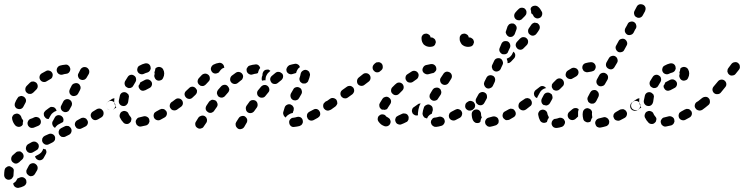

<svg xmlns="http://www.w3.org/2000/svg" viewBox="-66 -586 3588 926"><path d="M18 275Q22 274 28 271Q36 267 45 269Q54 272 59 280Q61 284 61 288Q62 293 61 297Q59 301 57 305Q54 308 50 311Q36 318 23 320Q14 321 6 315Q-1 309 -2 300Q-2 300 -2 299Q-2 298 -2 298Q3 295 8 291Q14 284 18 275Q18 275 18 275ZM-7 222Q-12 220 -16 217Q-16 217 -17 217Q-17 216 -17 216Q-22 215 -26 216Q-31 217 -34 220Q-38 222 -41 226Q-43 230 -44 234Q-46 246 -46 258Q-46 267 -40 274Q-33 281 -24 281Q-20 281 -15 279Q-11 278 -8 274Q-5 271 -3 267Q-1 263 -1 259Q-1 250 0 243Q1 237 0 231Q-2 226 -7 222ZM64 230 73 213Q78 204 87 202Q96 199 104 204Q112 209 115 218Q117 227 113 235L103 252Q101 256 97 259Q94 262 89 263Q85 264 81 264Q77 263 73 261Q71 259 68 256Q66 255 65 254Q61 248 61 242Q60 236 64 230ZM42 152Q39 149 35 146Q32 144 27 144Q23 144 18 145Q14 146 11 149Q2 157 -6 164Q-12 171 -12 180Q-12 190 -5 196Q-2 199 2 201Q6 203 11 203Q15 203 19 201Q23 199 27 196Q32 190 40 184Q47 178 48 168Q48 159 42 152ZM142 133Q139 142 133 149Q127 155 120 159Q111 164 103 168Q104 173 107 177Q110 182 115 184Q123 189 132 186Q141 183 145 175L155 157Q158 152 158 146Q157 139 154 134Q149 134 144 132Q143 131 142 131Q142 132 142 133ZM120 126Q122 122 121 117Q121 113 119 109Q114 101 106 98Q97 95 88 99Q79 104 70 109Q62 114 60 123Q57 132 62 140Q66 148 75 151Q84 153 92 149Q100 144 109 139Q113 137 116 134Q119 130 120 126ZM199 89Q200 84 200 80Q200 75 198 71Q194 63 185 60Q177 57 168 61L150 69Q146 71 143 74Q140 78 138 82Q137 86 137 91Q137 95 139 99Q143 107 152 111Q161 114 169 110L187 101Q191 99 194 96Q197 93 199 89ZM277 34Q275 30 272 27Q269 24 265 22Q260 21 256 21Q251 21 247 23L229 32Q225 34 222 37Q219 41 218 45Q216 49 217 54Q217 58 219 62Q221 66 224 69Q227 72 231 74Q236 75 240 75Q245 75 249 73L267 64Q275 60 278 51Q281 42 277 34ZM355 -6Q353 -10 350 -13Q346 -16 342 -17Q338 -19 333 -18Q329 -18 325 -16L307 -6Q299 -2 296 7Q293 16 298 24Q300 28 303 31Q307 34 311 35Q315 36 320 36Q324 35 328 33L346 24Q354 20 357 11Q360 2 355 -6ZM129 -9Q127 -13 124 -16Q121 -19 117 -20Q112 -22 108 -22Q104 -22 99 -20Q90 -15 82 -13Q73 -10 69 -1Q65 7 68 16Q69 20 72 23Q75 27 79 29Q83 31 88 31Q92 31 96 30Q107 26 118 21Q127 17 130 9Q133 0 129 -9ZM188 -1 189 -2 198 -19Q202 -27 211 -30Q220 -32 228 -28Q232 -26 235 -22Q238 -19 239 -15Q241 -10 240 -6Q240 -1 238 2L237 3L220 12Q212 15 206 22Q202 26 200 30Q199 30 199 30Q198 30 198 30Q190 25 187 16Q184 7 188 -1ZM8 19Q-3 7 -7 -10Q-8 -15 -8 -19Q-7 -23 -5 -27Q-2 -31 1 -34Q5 -36 9 -37Q18 -40 26 -35Q34 -30 37 -21Q38 -15 41 -12Q43 -10 44 -8Q45 -6 46 -3Q45 1 44 6Q44 10 44 13Q44 15 42 17Q41 18 40 20Q33 26 24 26Q14 25 8 19ZM431 -51Q428 -55 425 -58Q421 -61 417 -62Q412 -63 408 -62Q403 -61 400 -59L382 -48Q375 -44 372 -35Q370 -26 375 -18Q377 -14 381 -11Q385 -8 389 -7Q393 -6 398 -7Q402 -8 406 -10L423 -20Q431 -25 433 -34Q435 -43 431 -51ZM205 -51Q206 -51 207 -52Q206 -55 205 -57Q204 -60 202 -62Q199 -66 195 -68Q191 -70 187 -70Q182 -71 178 -70Q174 -68 170 -65Q162 -59 154 -53Q151 -50 148 -46Q146 -43 145 -38Q145 -34 146 -29Q147 -25 150 -22Q153 -17 158 -14Q163 -12 169 -12V-13L178 -29Q182 -37 189 -42Q196 -48 205 -51ZM239 -48Q243 -46 247 -45Q252 -45 256 -46Q260 -48 264 -50Q267 -53 269 -57L279 -75Q281 -79 281 -83Q282 -88 280 -92Q279 -96 276 -100Q273 -103 270 -105Q261 -110 252 -107Q243 -104 239 -96L230 -78Q225 -70 228 -61Q231 -52 239 -48ZM490 -73Q491 -77 490 -82Q489 -86 486 -90Q481 -98 472 -99Q463 -101 455 -95Q451 -93 449 -89Q446 -85 446 -81Q445 -76 446 -72Q447 -68 449 -64Q455 -56 464 -55Q473 -53 481 -58V-59Q485 -61 487 -65Q489 -69 490 -73ZM6 -74Q7 -70 10 -67Q13 -63 17 -62Q26 -58 35 -61Q43 -64 47 -72Q51 -81 56 -89Q61 -97 59 -106Q56 -115 48 -120Q44 -122 40 -123Q36 -124 31 -122Q27 -121 23 -119Q20 -116 18 -112Q11 -102 7 -91Q5 -87 5 -83Q4 -78 6 -74ZM269 -139Q270 -134 273 -131Q276 -127 280 -125Q288 -121 297 -124Q306 -126 311 -135L320 -152Q322 -156 323 -161Q323 -165 322 -169Q320 -174 318 -177Q315 -181 311 -183Q303 -187 294 -184Q285 -182 280 -174L271 -156Q269 -152 268 -147Q268 -143 269 -139ZM63 -139Q66 -136 70 -134Q75 -133 79 -133Q84 -133 88 -135Q92 -137 95 -140Q102 -147 109 -154Q116 -161 116 -170Q116 -179 110 -186Q107 -189 102 -191Q98 -193 94 -193Q89 -193 85 -192Q81 -190 78 -187Q70 -179 62 -171Q56 -164 56 -155Q56 -145 63 -139ZM128 -201Q133 -193 142 -191Q152 -189 159 -194Q168 -199 176 -204Q185 -208 187 -217Q190 -226 186 -234Q181 -243 172 -245Q163 -248 155 -243Q145 -238 135 -232Q127 -227 125 -218Q123 -209 128 -201ZM311 -216Q312 -212 315 -208Q317 -205 321 -203Q325 -201 330 -200Q334 -200 338 -201Q343 -202 346 -205Q350 -208 352 -212L362 -229Q366 -237 364 -246Q361 -255 353 -260Q345 -264 336 -262Q327 -259 322 -251L313 -233Q310 -229 310 -225Q309 -221 311 -216ZM208 -243Q210 -234 218 -229Q226 -224 235 -226Q244 -229 253 -230Q263 -231 268 -238Q274 -246 273 -255Q272 -259 270 -263Q268 -267 264 -270Q261 -273 257 -274Q252 -275 248 -274Q236 -273 225 -270Q216 -268 211 -260Q206 -252 208 -243Z M652 8Q654 4 655 0Q655 -4 654 -9Q652 -18 644 -22Q636 -27 627 -25Q617 -22 607 -20Q598 -19 593 -11Q587 -4 589 5Q590 10 592 14Q594 17 598 20Q602 23 606 24Q610 25 615 24Q626 22 638 19Q643 18 646 15Q650 12 652 8ZM530 6Q519 -5 512 -20Q509 -29 513 -37Q516 -46 525 -49Q533 -53 542 -49Q551 -46 554 -37Q557 -30 561 -26Q564 -23 566 -19Q568 -15 568 -11Q567 -9 567 -8Q566 -5 566 -2Q565 0 564 2Q563 4 561 5Q555 12 546 12Q536 12 530 6ZM736 -50Q734 -53 730 -56Q727 -59 723 -60Q718 -61 714 -61Q709 -60 705 -58Q696 -53 687 -48Q683 -46 680 -43Q677 -40 676 -35Q674 -31 675 -27Q675 -22 677 -18Q681 -10 690 -7Q699 -4 707 -8Q717 -13 727 -19Q735 -23 738 -32Q741 -41 736 -50ZM795 -90Q793 -94 789 -96Q785 -98 781 -99Q776 -100 772 -99Q768 -98 764 -95L762 -94Q755 -89 753 -80Q751 -70 757 -63Q759 -59 763 -57Q767 -54 771 -54Q776 -53 780 -54Q784 -55 788 -57L790 -59Q798 -64 799 -73Q801 -82 795 -90ZM449 -64Q447 -68 446 -72Q445 -77 446 -81Q447 -86 449 -89Q452 -93 455 -96L473 -108Q476 -110 479 -111Q483 -112 486 -112Q485 -108 485 -104Q484 -95 486 -87Q488 -78 493 -70Q494 -69 495 -68L481 -58Q473 -53 464 -55Q455 -57 449 -64ZM526 -75Q535 -73 543 -79Q550 -85 552 -94Q553 -104 555 -114Q556 -118 556 -122Q555 -127 553 -131Q550 -134 546 -137Q543 -140 538 -141Q529 -143 521 -138Q514 -133 512 -124Q509 -112 507 -100Q506 -91 511 -84Q517 -76 526 -75ZM615 -191 634 -201Q643 -205 652 -202Q660 -199 665 -191Q669 -182 666 -174Q663 -165 654 -161L635 -151Q626 -147 618 -149Q609 -152 605 -161Q603 -163 603 -166Q602 -169 602 -172Q604 -175 606 -178Q609 -183 611 -189Q612 -189 613 -190Q614 -190 615 -191ZM536 -177Q537 -173 540 -169Q543 -166 547 -164Q551 -162 555 -161Q560 -161 564 -162Q568 -164 572 -166Q575 -169 577 -173Q582 -182 587 -190Q592 -198 590 -207Q589 -216 581 -221Q573 -227 564 -225Q555 -223 550 -215Q543 -205 537 -194Q535 -190 535 -186Q534 -181 536 -177ZM708 -262Q699 -265 691 -261Q689 -260 687 -259Q685 -257 683 -255Q683 -254 683 -253Q682 -245 679 -238Q679 -236 679 -234Q680 -233 680 -231Q680 -230 680 -229Q676 -220 680 -212Q683 -203 691 -199Q695 -197 700 -197Q704 -197 709 -199Q713 -200 716 -203Q719 -206 721 -211Q726 -220 726 -232Q726 -242 721 -251Q717 -259 708 -262ZM598 -240Q602 -232 611 -229Q620 -226 628 -230Q636 -234 644 -236Q648 -237 652 -240Q656 -243 658 -247Q660 -251 661 -255Q661 -259 660 -264Q658 -273 650 -278Q642 -282 633 -280Q620 -277 608 -270Q599 -266 597 -257Q594 -248 598 -240Z M1126 -10Q1125 -14 1122 -18Q1120 -21 1116 -24Q1108 -29 1099 -26Q1090 -24 1085 -16L1073 3Q1071 7 1070 11Q1070 16 1071 20Q1072 24 1075 28Q1077 31 1081 34Q1089 39 1098 36Q1107 34 1112 26L1123 7Q1126 3 1126 -1Q1127 -5 1126 -10ZM932 -11Q931 -15 929 -19Q926 -23 923 -25Q915 -30 906 -28Q897 -26 891 -19Q884 -7 880 -1Q874 7 876 16Q877 25 885 30Q889 33 893 34Q898 35 902 34Q906 33 910 31Q914 29 916 25Q921 18 929 6Q932 2 932 -2Q933 -6 932 -11ZM1392 11Q1394 7 1395 3Q1395 -2 1394 -6Q1392 -15 1384 -20Q1376 -24 1367 -22Q1357 -19 1348 -18Q1344 -18 1340 -16Q1336 -13 1333 -10Q1330 -6 1329 -2Q1328 2 1329 7Q1330 16 1337 22Q1344 28 1354 26Q1366 25 1378 22Q1383 20 1386 18Q1390 15 1392 11ZM1478 -32Q1479 -36 1478 -41Q1478 -45 1475 -49Q1471 -57 1462 -60Q1453 -62 1445 -57Q1435 -52 1426 -47Q1422 -45 1419 -41Q1416 -38 1415 -34Q1414 -29 1414 -25Q1415 -20 1417 -16Q1421 -8 1430 -5Q1439 -3 1447 -7Q1457 -12 1467 -18Q1471 -21 1474 -24Q1477 -28 1478 -32ZM1300 -45Q1303 -56 1307 -68Q1310 -77 1319 -81Q1327 -85 1336 -82Q1340 -80 1344 -77Q1347 -74 1349 -70Q1351 -66 1351 -62Q1351 -57 1350 -53Q1347 -47 1346 -41Q1346 -41 1345 -41Q1337 -40 1329 -35Q1321 -31 1315 -24Q1314 -22 1312 -19Q1309 -21 1307 -23Q1305 -25 1303 -28Q1301 -32 1300 -36Q1299 -40 1300 -45ZM1167 -100Q1164 -102 1159 -103Q1155 -104 1150 -103Q1146 -103 1142 -100Q1138 -98 1136 -94Q1129 -85 1123 -76Q1118 -68 1120 -59Q1121 -50 1129 -44Q1137 -39 1146 -41Q1155 -43 1160 -50Q1167 -60 1173 -68Q1178 -76 1176 -85Q1175 -94 1167 -100ZM974 -101Q970 -103 966 -104Q961 -105 957 -105Q953 -104 949 -101Q945 -99 942 -95Q936 -87 930 -77Q925 -69 926 -60Q928 -51 936 -46Q939 -43 944 -42Q948 -41 953 -42Q957 -43 961 -46Q965 -48 967 -52Q973 -61 979 -69Q985 -77 983 -86Q981 -95 974 -101ZM1536 -90Q1530 -97 1521 -99Q1512 -101 1504 -96L1502 -94Q1498 -91 1496 -88Q1493 -84 1493 -80Q1492 -75 1493 -71Q1494 -66 1496 -63Q1499 -59 1502 -57Q1506 -54 1511 -53Q1515 -52 1519 -53Q1524 -54 1527 -57L1530 -58Q1537 -64 1539 -73Q1541 -82 1536 -90ZM812 -102Q806 -110 797 -111Q788 -113 780 -107Q772 -101 764 -95Q760 -93 758 -89Q756 -85 755 -81Q754 -77 755 -72Q756 -68 759 -64Q764 -56 773 -55Q782 -53 790 -59Q799 -65 807 -71Q814 -76 816 -85Q817 -95 812 -102ZM1347 -104Q1351 -102 1355 -102Q1360 -101 1364 -103Q1368 -104 1372 -107Q1375 -110 1377 -114Q1382 -122 1388 -133Q1392 -141 1389 -150Q1387 -159 1379 -163Q1370 -168 1361 -165Q1352 -163 1348 -154Q1342 -144 1337 -135Q1333 -126 1336 -117Q1339 -108 1347 -104ZM884 -144Q885 -149 883 -153Q881 -157 878 -160Q872 -167 863 -168Q853 -168 847 -162Q839 -155 832 -148Q825 -142 824 -133Q824 -124 830 -117Q836 -110 845 -109Q855 -108 862 -115Q869 -121 877 -129Q880 -132 882 -136Q884 -140 884 -144ZM1225 -171Q1222 -174 1218 -175Q1214 -177 1209 -176Q1205 -176 1201 -174Q1197 -172 1194 -169Q1186 -160 1179 -151Q1173 -144 1174 -135Q1175 -125 1182 -120Q1189 -114 1198 -115Q1208 -115 1214 -123Q1221 -131 1227 -139Q1234 -146 1233 -155Q1232 -165 1225 -171ZM1040 -156Q1039 -160 1037 -164Q1035 -168 1032 -171Q1025 -178 1016 -177Q1006 -176 1000 -169Q993 -161 985 -152Q983 -149 981 -144Q980 -140 980 -136Q981 -131 983 -127Q985 -123 988 -120Q992 -118 996 -116Q1000 -115 1005 -115Q1009 -116 1013 -118Q1017 -120 1020 -124Q1027 -132 1034 -140Q1037 -143 1038 -147Q1040 -151 1040 -156ZM939 -225Q932 -231 923 -231Q913 -230 907 -224L893 -209Q887 -202 887 -192Q888 -183 895 -177Q898 -174 902 -172Q906 -171 911 -171Q915 -171 919 -173Q923 -175 926 -178L940 -193Q947 -200 946 -209Q946 -219 939 -225ZM1299 -214Q1300 -218 1299 -223Q1298 -227 1295 -231Q1292 -234 1288 -236Q1284 -239 1280 -239Q1276 -240 1271 -239Q1267 -238 1263 -235Q1254 -228 1245 -220Q1238 -214 1237 -205Q1237 -196 1243 -188Q1249 -181 1258 -181Q1267 -180 1274 -186Q1282 -193 1290 -199Q1294 -202 1296 -206Q1299 -210 1299 -214ZM1106 -213Q1107 -218 1106 -222Q1105 -226 1102 -230Q1097 -237 1087 -239Q1078 -240 1071 -235Q1061 -228 1052 -221Q1045 -215 1044 -205Q1043 -196 1049 -189Q1055 -182 1064 -181Q1074 -180 1081 -186Q1089 -193 1097 -199Q1101 -201 1103 -205Q1105 -209 1106 -213ZM1380 -196Q1381 -192 1385 -189Q1388 -186 1392 -184Q1396 -183 1400 -183Q1405 -183 1409 -184Q1413 -186 1416 -189Q1420 -192 1421 -197Q1427 -211 1429 -223Q1430 -228 1428 -232Q1427 -236 1425 -240Q1422 -243 1418 -246Q1414 -248 1410 -249Q1401 -250 1393 -244Q1386 -239 1384 -230Q1383 -223 1380 -214Q1378 -210 1378 -205Q1378 -201 1380 -196ZM1196 -206Q1196 -210 1197 -215Q1199 -219 1200 -223Q1200 -224 1200 -225Q1200 -225 1200 -225Q1200 -226 1200 -226Q1200 -235 1206 -243Q1212 -250 1221 -250Q1225 -251 1230 -250Q1234 -248 1237 -245Q1238 -245 1238 -245Q1238 -244 1238 -244Q1234 -241 1230 -237Q1224 -232 1220 -224Q1215 -216 1215 -207Q1214 -203 1215 -199Q1211 -199 1208 -199Q1203 -198 1198 -197Q1196 -201 1196 -206ZM1189 -258Q1187 -266 1180 -272Q1172 -277 1164 -275Q1151 -274 1139 -270Q1135 -269 1131 -266Q1128 -263 1126 -259Q1123 -255 1123 -251Q1123 -246 1124 -242Q1127 -233 1135 -229Q1143 -224 1152 -227Q1161 -230 1170 -231Q1172 -231 1174 -232Q1176 -233 1178 -234Q1179 -237 1180 -241Q1182 -250 1188 -257Q1189 -257 1189 -258ZM1316 -243Q1315 -248 1315 -252Q1316 -256 1318 -260Q1320 -264 1323 -267Q1326 -270 1330 -272Q1343 -276 1355 -278Q1363 -280 1371 -275Q1378 -271 1380 -263Q1380 -263 1380 -262Q1372 -257 1368 -249Q1364 -242 1362 -234Q1354 -232 1345 -229Q1336 -226 1328 -230Q1319 -234 1316 -243ZM954 -243Q949 -252 952 -260Q955 -269 963 -274Q976 -281 991 -283Q1000 -284 1007 -278Q1014 -272 1015 -263Q1016 -262 1016 -261Q1016 -260 1016 -260Q1010 -258 1005 -255Q998 -249 993 -242Q991 -239 990 -237Q987 -236 984 -234Q976 -230 967 -232Q958 -235 954 -243Z M1561 -87Q1561 -91 1560 -96Q1559 -100 1557 -104Q1554 -108 1550 -110Q1547 -112 1542 -113Q1538 -114 1533 -113Q1529 -112 1525 -109L1504 -94Q1500 -91 1498 -88Q1496 -84 1495 -79Q1494 -75 1495 -71Q1496 -66 1499 -63Q1501 -59 1505 -57Q1509 -54 1513 -53Q1518 -53 1522 -54Q1526 -55 1530 -57L1551 -72Q1555 -75 1557 -79Q1560 -83 1561 -87ZM1638 -163Q1635 -166 1631 -169Q1627 -171 1623 -172Q1618 -172 1614 -171Q1610 -170 1606 -167L1585 -152Q1577 -146 1576 -137Q1575 -128 1580 -121Q1583 -117 1587 -115Q1590 -112 1595 -112Q1599 -111 1604 -112Q1608 -113 1612 -116L1633 -131Q1640 -137 1642 -146Q1643 -155 1638 -163ZM1716 -225Q1710 -232 1701 -233Q1691 -234 1684 -228Q1675 -220 1664 -212Q1657 -206 1656 -197Q1655 -187 1660 -180Q1666 -173 1675 -172Q1685 -171 1692 -177Q1703 -185 1713 -193Q1720 -199 1721 -208Q1722 -218 1716 -225ZM1774 -280Q1771 -283 1766 -285Q1762 -287 1758 -286Q1753 -286 1749 -285Q1745 -283 1742 -280Q1740 -278 1738 -276Q1731 -269 1731 -260Q1731 -250 1738 -244Q1744 -237 1753 -237Q1763 -237 1769 -244Q1772 -246 1774 -248Q1781 -255 1780 -264Q1780 -274 1774 -280Z M2076 10Q2078 7 2079 2Q2080 -2 2078 -7Q2076 -16 2068 -20Q2060 -25 2051 -23Q2041 -20 2033 -19Q2028 -19 2024 -17Q2020 -15 2018 -11Q2015 -8 2013 -4Q2012 1 2012 5Q2013 10 2015 14Q2017 17 2020 20Q2024 23 2028 25Q2032 26 2037 26Q2049 25 2062 21Q2067 20 2070 17Q2074 14 2076 10ZM1804 22Q1813 18 1816 10Q1818 6 1818 1Q1818 -3 1816 -7Q1815 -12 1811 -15Q1808 -18 1804 -20Q1799 -22 1796 -25Q1791 -33 1782 -34Q1772 -36 1765 -30Q1757 -25 1756 -16Q1754 -7 1760 1Q1765 8 1772 14Q1779 19 1787 22Q1795 25 1804 22ZM1904 -9Q1905 -14 1905 -18Q1905 -23 1903 -27Q1901 -31 1898 -34Q1894 -37 1890 -38Q1886 -39 1881 -39Q1877 -39 1873 -37Q1863 -32 1854 -28Q1850 -26 1846 -23Q1843 -20 1842 -16Q1840 -12 1840 -7Q1840 -3 1842 1Q1843 5 1847 9Q1850 12 1854 13Q1858 15 1863 15Q1867 15 1871 13Q1882 9 1893 3Q1897 2 1900 -2Q1902 -5 1904 -9ZM2160 -49Q2158 -53 2155 -55Q2151 -58 2147 -59Q2142 -61 2138 -60Q2134 -59 2130 -57Q2120 -52 2111 -47Q2107 -45 2104 -42Q2101 -38 2100 -34Q2098 -30 2099 -25Q2099 -21 2101 -17Q2105 -9 2114 -6Q2123 -3 2131 -7Q2141 -12 2152 -18Q2160 -23 2162 -32Q2165 -41 2160 -49ZM1977 -24Q1974 -27 1973 -32Q1971 -36 1972 -40Q1973 -52 1978 -66Q1980 -75 1989 -79Q1997 -84 2006 -81Q2010 -79 2013 -77Q2017 -74 2019 -70Q2021 -66 2021 -61Q2022 -57 2021 -53Q2018 -45 2017 -38Q2016 -38 2015 -37Q2006 -33 2000 -26Q1996 -21 1994 -15Q1993 -15 1993 -15Q1992 -15 1992 -15Q1987 -16 1983 -18Q1979 -20 1977 -24ZM1955 -86Q1951 -85 1948 -82Q1939 -76 1931 -70Q1927 -68 1924 -64Q1922 -60 1921 -56Q1920 -51 1921 -47Q1922 -43 1924 -39Q1929 -33 1936 -30Q1943 -28 1950 -30Q1949 -36 1950 -43Q1951 -57 1956 -73Q1958 -80 1963 -87Q1959 -87 1955 -86ZM2221 -90Q2219 -94 2215 -96Q2211 -98 2207 -99Q2202 -100 2198 -99Q2194 -98 2190 -95L2187 -93Q2179 -88 2178 -79Q2176 -69 2181 -62Q2184 -58 2188 -56Q2191 -53 2196 -53Q2200 -52 2205 -53Q2209 -54 2213 -56L2216 -59Q2224 -64 2225 -73Q2227 -82 2221 -90ZM1764 -72Q1763 -76 1763 -81Q1764 -85 1766 -89Q1772 -99 1779 -110Q1782 -113 1785 -116Q1789 -118 1794 -119Q1798 -120 1802 -119Q1807 -118 1810 -115Q1818 -110 1820 -100Q1821 -91 1816 -84Q1810 -75 1805 -67Q1803 -62 1799 -59Q1794 -57 1789 -56Q1787 -56 1785 -57Q1781 -57 1777 -57Q1776 -57 1776 -58Q1775 -58 1774 -58Q1771 -60 1768 -64Q1765 -67 1764 -72ZM2006 -126Q2005 -121 2006 -117Q2007 -113 2010 -109Q2013 -105 2017 -103Q2025 -98 2034 -101Q2043 -103 2047 -111Q2050 -115 2051 -117Q2053 -120 2059 -129Q2061 -132 2062 -137Q2063 -141 2062 -145Q2061 -150 2059 -154Q2056 -157 2053 -160Q2045 -165 2036 -163Q2027 -162 2021 -154Q2015 -144 2013 -141Q2011 -138 2009 -134Q2006 -130 2006 -126ZM1820 -149Q1820 -140 1827 -134Q1834 -127 1843 -127Q1852 -127 1859 -134Q1865 -140 1872 -147L1874 -149Q1881 -156 1881 -165Q1881 -174 1875 -181Q1868 -188 1859 -188Q1849 -188 1843 -181L1840 -179Q1833 -172 1826 -165Q1820 -159 1820 -149ZM2062 -214 2060 -211Q2055 -204 2057 -195Q2059 -185 2067 -180Q2075 -175 2084 -177Q2093 -179 2098 -187L2100 -190Q2107 -201 2110 -206Q2115 -214 2113 -223Q2111 -232 2103 -237Q2099 -239 2095 -240Q2090 -241 2086 -240Q2082 -239 2078 -236Q2074 -233 2072 -229Q2069 -225 2062 -214ZM1894 -197Q1899 -189 1908 -188Q1917 -186 1925 -191Q1934 -197 1942 -203Q1950 -208 1952 -217Q1955 -226 1950 -234Q1945 -242 1936 -244Q1927 -246 1919 -241Q1909 -235 1899 -228Q1891 -223 1890 -214Q1888 -205 1894 -197ZM1972 -244Q1975 -235 1983 -231Q1991 -226 2000 -228Q2010 -231 2019 -233Q2024 -233 2028 -236Q2031 -238 2034 -242Q2037 -245 2038 -249Q2039 -254 2038 -258Q2037 -267 2029 -273Q2022 -278 2012 -277Q2000 -275 1988 -272Q1979 -269 1975 -261Q1970 -253 1972 -244Z M2023 -403Q2027 -401 2030 -398Q2033 -395 2034 -391Q2036 -386 2036 -382Q2035 -377 2033 -373Q2032 -369 2028 -366Q2025 -363 2021 -362Q2014 -360 2007 -360Q1999 -360 1991 -363Q1984 -366 1978 -371Q1973 -377 1970 -384Q1967 -392 1967 -400Q1967 -402 1967 -403Q1967 -408 1969 -412Q1971 -416 1974 -419Q1978 -421 1982 -423Q1986 -424 1991 -424Q1998 -423 2004 -418Q2010 -413 2011 -405Q2014 -406 2017 -405Q2020 -405 2023 -403ZM2207 -403Q2211 -401 2214 -398Q2217 -395 2218 -391Q2220 -386 2220 -382Q2219 -377 2217 -373Q2216 -369 2212 -366Q2209 -363 2205 -362Q2198 -360 2191 -360Q2183 -360 2175 -363Q2168 -366 2162 -371Q2157 -377 2154 -384Q2150 -392 2151 -400Q2151 -402 2151 -403Q2151 -408 2153 -412Q2155 -416 2158 -419Q2162 -421 2166 -423Q2170 -424 2175 -424Q2182 -423 2188 -418Q2194 -413 2195 -405Q2198 -406 2201 -405Q2204 -405 2207 -403Z M2337 9Q2339 5 2339 0Q2340 -4 2338 -9Q2336 -18 2327 -22Q2319 -26 2310 -24Q2301 -21 2292 -19Q2283 -17 2278 -10Q2272 -2 2274 7Q2275 12 2277 15Q2280 19 2284 22Q2287 24 2292 25Q2296 26 2300 25Q2311 23 2323 19Q2328 18 2331 15Q2335 12 2337 9ZM2215 -6Q2209 -19 2209 -36Q2209 -45 2216 -52Q2222 -58 2232 -58Q2241 -58 2247 -52Q2254 -45 2254 -36Q2254 -28 2256 -24Q2257 -23 2257 -22Q2257 -21 2258 -20Q2253 -13 2252 -5Q2251 -2 2251 1Q2250 3 2248 4Q2246 5 2245 6Q2236 9 2227 6Q2219 2 2215 -6ZM2418 -50Q2416 -54 2413 -57Q2409 -60 2405 -61Q2400 -62 2396 -62Q2392 -61 2388 -59Q2378 -54 2370 -49Q2361 -45 2359 -36Q2356 -27 2360 -19Q2362 -15 2366 -12Q2369 -9 2373 -7Q2378 -6 2382 -7Q2387 -7 2391 -9Q2400 -14 2410 -20Q2418 -24 2421 -33Q2423 -42 2418 -50ZM2476 -90Q2474 -94 2470 -96Q2466 -98 2462 -99Q2458 -100 2453 -99Q2449 -98 2445 -95H2444Q2436 -89 2435 -80Q2433 -71 2438 -63Q2441 -60 2445 -57Q2448 -55 2453 -54Q2457 -53 2462 -54Q2466 -55 2470 -58L2471 -59Q2479 -64 2480 -73Q2482 -82 2476 -90ZM2229 -95Q2230 -91 2233 -87Q2236 -84 2240 -81Q2248 -77 2257 -79Q2266 -82 2270 -90Q2274 -96 2281 -110Q2283 -114 2283 -118Q2283 -123 2282 -127Q2281 -131 2278 -135Q2275 -138 2271 -140Q2262 -144 2254 -141Q2245 -138 2241 -130Q2234 -118 2231 -112Q2229 -108 2228 -104Q2228 -99 2229 -95ZM2270 -174Q2271 -170 2274 -167Q2277 -163 2281 -161Q2290 -157 2298 -161Q2307 -164 2311 -172L2320 -191Q2322 -196 2322 -200Q2323 -204 2321 -209Q2320 -213 2317 -216Q2314 -220 2310 -221Q2301 -225 2292 -222Q2284 -219 2280 -211L2270 -191Q2269 -187 2268 -183Q2268 -178 2270 -174ZM2310 -277 2308 -273Q2306 -269 2306 -264Q2306 -260 2308 -256Q2309 -251 2312 -248Q2315 -245 2319 -243Q2328 -239 2337 -243Q2345 -246 2349 -254L2351 -259L2358 -274Q2362 -282 2358 -291Q2355 -300 2347 -304Q2338 -307 2329 -304Q2321 -301 2317 -292ZM2398 -288 2413 -304Q2419 -310 2419 -320Q2419 -329 2412 -335Q2411 -336 2411 -336Q2410 -337 2410 -337L2406 -329Q2403 -321 2397 -315Q2391 -308 2382 -305Q2380 -304 2378 -303Q2379 -301 2379 -299Q2383 -291 2382 -281Q2387 -282 2391 -283Q2395 -285 2398 -288ZM2356 -325Q2360 -324 2365 -324Q2369 -324 2373 -325Q2378 -327 2381 -330Q2384 -334 2385 -338L2394 -357Q2397 -366 2393 -375Q2390 -383 2381 -387Q2377 -388 2373 -388Q2368 -388 2364 -387Q2360 -385 2357 -382Q2354 -379 2352 -374L2344 -355Q2340 -346 2344 -337Q2348 -329 2356 -325ZM2474 -401Q2471 -404 2466 -406Q2462 -407 2458 -407Q2453 -407 2449 -405Q2445 -403 2442 -400L2427 -384Q2421 -377 2421 -368Q2422 -359 2429 -352Q2435 -346 2445 -346Q2454 -347 2460 -354L2475 -369Q2481 -376 2481 -385Q2481 -395 2474 -401ZM2376 -421Q2378 -417 2381 -414Q2384 -411 2388 -409Q2397 -406 2406 -410Q2414 -415 2417 -423Q2421 -433 2424 -442Q2428 -451 2424 -460Q2420 -468 2412 -472Q2408 -473 2403 -473Q2399 -473 2394 -471Q2390 -470 2387 -466Q2384 -463 2382 -459Q2378 -449 2375 -438Q2373 -434 2373 -429Q2374 -425 2376 -421ZM2527 -473Q2527 -474 2526 -474Q2526 -474 2525 -475Q2519 -475 2513 -477Q2508 -476 2503 -473Q2499 -471 2496 -466Q2492 -459 2485 -450Q2480 -443 2481 -434Q2482 -424 2490 -419Q2497 -413 2506 -414Q2516 -416 2521 -423Q2529 -433 2534 -442Q2539 -450 2537 -459Q2535 -468 2527 -473ZM2422 -493Q2426 -490 2430 -489Q2435 -488 2439 -488Q2443 -489 2447 -491Q2451 -493 2454 -497Q2460 -504 2466 -509Q2469 -512 2471 -516Q2473 -520 2473 -525Q2474 -529 2472 -534Q2471 -538 2468 -541Q2465 -545 2461 -547Q2457 -548 2452 -549Q2448 -549 2444 -548Q2439 -546 2436 -543Q2427 -535 2419 -525Q2413 -517 2414 -508Q2415 -499 2422 -493ZM2527 -555Q2534 -550 2539 -543Q2544 -536 2548 -528Q2551 -519 2547 -510Q2544 -502 2535 -499Q2526 -495 2518 -499Q2509 -503 2506 -511Q2504 -516 2501 -518Q2499 -519 2498 -520Q2497 -521 2496 -523Q2496 -523 2496 -523Q2496 -533 2493 -542Q2493 -542 2493 -543Q2493 -545 2494 -546Q2495 -548 2495 -549Q2501 -557 2510 -558Q2519 -560 2527 -555Z M2658 -3Q2657 -3 2657 -4Q2657 -4 2657 -4Q2655 -7 2654 -10Q2653 -12 2651 -13Q2649 -15 2646 -16Q2642 -18 2638 -18Q2633 -19 2629 -17Q2621 -14 2614 -13Q2609 -13 2605 -11Q2601 -8 2599 -5Q2596 -1 2595 3Q2594 8 2594 12Q2596 21 2603 27Q2611 32 2620 31Q2631 30 2643 26Q2652 23 2656 14Q2661 6 2658 -3ZM2870 12Q2872 8 2872 4Q2873 -1 2871 -5Q2868 -14 2860 -18Q2852 -23 2843 -20Q2832 -17 2823 -15Q2814 -13 2809 -6Q2803 2 2805 11Q2806 15 2808 19Q2810 23 2814 26Q2818 28 2822 29Q2826 30 2831 29Q2843 27 2856 23Q2861 22 2864 19Q2868 16 2870 12ZM2539 -4Q2532 -17 2530 -31Q2529 -36 2530 -40Q2531 -44 2534 -48Q2536 -52 2540 -54Q2544 -56 2548 -57Q2558 -58 2565 -53Q2573 -47 2574 -38Q2575 -32 2578 -27Q2579 -25 2580 -23Q2581 -21 2581 -18Q2575 -11 2573 -2Q2573 0 2572 2Q2572 2 2571 3Q2571 3 2570 3Q2562 8 2553 6Q2544 4 2539 -4ZM2747 -12Q2744 -23 2744 -35Q2744 -39 2745 -44Q2746 -53 2753 -59Q2760 -65 2770 -64Q2774 -63 2778 -61Q2782 -59 2785 -56Q2787 -52 2789 -48Q2790 -43 2789 -39Q2789 -37 2789 -35Q2789 -29 2790 -24Q2791 -23 2791 -22Q2791 -21 2791 -20Q2791 -19 2790 -19Q2785 -11 2783 -2Q2783 -2 2783 -1Q2781 1 2779 2Q2777 3 2775 3Q2766 6 2758 1Q2749 -3 2747 -12ZM2955 -48Q2953 -52 2949 -55Q2946 -57 2942 -59Q2937 -60 2933 -59Q2928 -59 2924 -57Q2914 -51 2905 -46Q2901 -44 2898 -41Q2895 -37 2893 -33Q2892 -29 2892 -24Q2893 -20 2895 -16Q2899 -7 2908 -5Q2917 -2 2925 -6Q2936 -11 2946 -17Q2955 -22 2957 -31Q2960 -40 2955 -48ZM2719 -63Q2715 -65 2711 -65Q2706 -65 2702 -64Q2698 -62 2694 -59Q2687 -53 2680 -47Q2673 -41 2672 -32Q2671 -23 2677 -15Q2683 -8 2692 -7Q2701 -6 2709 -12Q2715 -18 2722 -24Q2722 -29 2722 -35Q2722 -41 2722 -47Q2723 -53 2725 -59Q2722 -62 2719 -63ZM3022 -73Q3023 -78 3022 -82Q3021 -86 3018 -90Q3013 -98 3004 -99Q2995 -101 2987 -95Q2985 -94 2983 -93Q2975 -87 2974 -78Q2972 -69 2977 -61Q2982 -54 2992 -52Q3001 -50 3008 -55Q3011 -57 3013 -59Q3017 -61 3019 -65Q3021 -69 3022 -73ZM2494 -104Q2492 -108 2488 -110Q2484 -112 2479 -113Q2475 -113 2471 -112Q2466 -111 2463 -108Q2453 -101 2445 -96Q2442 -93 2439 -89Q2437 -86 2436 -81Q2435 -77 2436 -72Q2437 -68 2439 -64Q2445 -57 2454 -55Q2463 -53 2471 -58Q2479 -64 2490 -73Q2498 -78 2499 -87Q2500 -97 2494 -104ZM2571 -139Q2580 -141 2588 -136Q2592 -134 2595 -131Q2597 -127 2598 -123Q2599 -118 2599 -114Q2598 -109 2596 -106Q2591 -98 2587 -90Q2584 -84 2579 -81Q2573 -77 2567 -77Q2565 -78 2562 -79Q2559 -79 2557 -79Q2548 -84 2546 -92Q2543 -101 2547 -110Q2551 -119 2557 -129Q2562 -137 2571 -139ZM2769 -101Q2770 -96 2773 -93Q2776 -90 2780 -88Q2784 -86 2789 -86Q2793 -86 2798 -87Q2802 -89 2805 -92Q2808 -95 2810 -99Q2815 -109 2820 -119Q2824 -128 2821 -137Q2818 -145 2810 -150Q2806 -152 2801 -152Q2797 -152 2793 -151Q2788 -149 2785 -146Q2782 -143 2780 -139Q2774 -128 2769 -118Q2767 -114 2767 -109Q2767 -105 2769 -101ZM2566 -161Q2567 -161 2568 -161Q2568 -162 2568 -162Q2568 -162 2567 -162Q2562 -169 2552 -171Q2543 -172 2536 -166L2518 -152Q2514 -149 2512 -145Q2510 -141 2509 -137Q2509 -132 2510 -128Q2511 -124 2514 -120Q2516 -118 2518 -116Q2521 -114 2524 -113Q2525 -116 2527 -120Q2532 -130 2538 -140Q2542 -148 2549 -153Q2557 -159 2566 -161ZM2634 -156Q2640 -162 2647 -169Q2654 -175 2654 -185Q2654 -194 2648 -201Q2641 -208 2632 -208Q2623 -208 2616 -201Q2608 -194 2601 -186Q2598 -183 2596 -179Q2595 -175 2595 -170Q2595 -166 2597 -162Q2599 -158 2602 -154Q2602 -154 2602 -154Q2603 -154 2603 -154Q2604 -153 2605 -152Q2612 -148 2620 -149Q2628 -150 2634 -156ZM2822 -172Q2830 -168 2839 -171Q2848 -173 2852 -181L2864 -202Q2868 -210 2866 -219Q2863 -228 2855 -232Q2847 -237 2838 -234Q2829 -232 2824 -223L2813 -203Q2809 -195 2811 -186Q2814 -177 2822 -172ZM2673 -246Q2682 -252 2691 -257Q2700 -261 2708 -258Q2717 -256 2722 -247Q2724 -243 2724 -239Q2725 -235 2723 -230Q2722 -226 2719 -223Q2716 -219 2712 -217Q2704 -213 2696 -208Q2689 -203 2681 -205Q2673 -206 2668 -212Q2667 -213 2666 -214Q2666 -214 2666 -214Q2666 -215 2665 -215Q2660 -223 2663 -232Q2665 -241 2673 -246ZM2760 -282Q2771 -285 2782 -286Q2792 -287 2799 -281Q2806 -275 2807 -266Q2808 -262 2806 -257Q2805 -253 2802 -249Q2800 -246 2796 -244Q2792 -242 2787 -241Q2779 -240 2770 -238Q2765 -237 2761 -238Q2757 -239 2753 -241Q2750 -243 2748 -245Q2746 -248 2745 -251Q2744 -252 2743 -254Q2743 -255 2743 -255Q2743 -255 2743 -256Q2741 -265 2746 -273Q2751 -280 2760 -282ZM2868 -255Q2876 -250 2885 -252Q2894 -255 2898 -263L2910 -283Q2915 -291 2912 -300Q2910 -309 2902 -314Q2894 -319 2885 -316Q2876 -314 2871 -306L2859 -285Q2855 -277 2857 -268Q2860 -259 2868 -255ZM2915 -336Q2923 -332 2932 -335Q2941 -337 2945 -346L2956 -366Q2961 -374 2958 -383Q2955 -392 2947 -397Q2939 -401 2930 -398Q2921 -396 2917 -387L2906 -367Q2901 -359 2904 -350Q2907 -341 2915 -336ZM2958 -464 2950 -450Q2946 -442 2948 -433Q2951 -424 2959 -419Q2967 -415 2976 -418Q2985 -420 2990 -429L2997 -443L3001 -449Q3005 -457 3002 -466Q3000 -475 2991 -480Q2983 -484 2974 -481Q2965 -479 2961 -470ZM3004 -503Q3012 -498 3021 -501Q3030 -504 3034 -512L3045 -532Q3049 -541 3047 -550Q3044 -559 3036 -563Q3027 -567 3018 -565Q3009 -562 3005 -554L2994 -533Q2990 -525 2993 -516Q2995 -507 3004 -503Z M3184 8Q3186 4 3187 0Q3187 -4 3186 -9Q3184 -18 3176 -22Q3168 -27 3159 -25Q3149 -22 3139 -20Q3130 -19 3125 -11Q3119 -4 3121 5Q3122 10 3124 14Q3126 17 3130 20Q3134 23 3138 24Q3142 25 3147 24Q3158 22 3170 19Q3175 18 3178 15Q3182 12 3184 8ZM3062 6Q3051 -5 3044 -20Q3041 -29 3045 -37Q3048 -46 3057 -49Q3065 -53 3074 -49Q3083 -46 3086 -37Q3089 -30 3093 -26Q3096 -23 3098 -19Q3100 -15 3100 -11Q3099 -9 3099 -8Q3098 -5 3098 -2Q3097 0 3096 2Q3095 4 3093 5Q3087 12 3078 12Q3068 12 3062 6ZM3268 -50Q3266 -53 3262 -56Q3259 -59 3255 -60Q3250 -61 3246 -61Q3241 -60 3237 -58Q3228 -53 3219 -48Q3215 -46 3212 -43Q3209 -40 3208 -35Q3206 -31 3207 -27Q3207 -22 3209 -18Q3213 -10 3222 -7Q3231 -4 3239 -8Q3249 -13 3259 -19Q3267 -23 3270 -32Q3273 -41 3268 -50ZM3327 -90Q3325 -94 3321 -96Q3317 -98 3313 -99Q3308 -100 3304 -99Q3300 -98 3296 -95L3294 -94Q3287 -89 3285 -80Q3283 -70 3289 -63Q3291 -59 3295 -57Q3299 -54 3303 -54Q3308 -53 3312 -54Q3316 -55 3320 -57L3322 -59Q3330 -64 3331 -73Q3333 -82 3327 -90ZM2981 -64Q2979 -68 2978 -72Q2977 -77 2978 -81Q2979 -86 2981 -89Q2984 -93 2987 -96L3005 -108Q3008 -110 3011 -111Q3015 -112 3018 -112Q3017 -108 3017 -104Q3016 -95 3018 -87Q3020 -78 3025 -70Q3026 -69 3027 -68L3013 -58Q3005 -53 2996 -55Q2987 -57 2981 -64ZM3058 -75Q3067 -73 3075 -79Q3082 -85 3084 -94Q3085 -104 3087 -114Q3088 -118 3088 -122Q3087 -127 3085 -131Q3082 -134 3078 -137Q3075 -140 3070 -141Q3061 -143 3053 -138Q3046 -133 3044 -124Q3041 -112 3039 -100Q3038 -91 3043 -84Q3049 -76 3058 -75ZM3147 -191 3166 -201Q3175 -205 3184 -202Q3192 -199 3197 -191Q3201 -182 3198 -174Q3195 -165 3186 -161L3167 -151Q3158 -147 3150 -149Q3141 -152 3137 -161Q3135 -163 3135 -166Q3134 -169 3134 -172Q3136 -175 3138 -178Q3141 -183 3143 -189Q3144 -189 3145 -190Q3146 -190 3147 -191ZM3068 -177Q3069 -173 3072 -169Q3075 -166 3079 -164Q3083 -162 3087 -161Q3092 -161 3096 -162Q3100 -164 3104 -166Q3107 -169 3109 -173Q3114 -182 3119 -190Q3124 -198 3122 -207Q3121 -216 3113 -221Q3105 -227 3096 -225Q3087 -223 3082 -215Q3075 -205 3069 -194Q3067 -190 3067 -186Q3066 -181 3068 -177ZM3240 -262Q3231 -265 3223 -261Q3221 -260 3219 -259Q3217 -257 3215 -255Q3215 -254 3215 -253Q3214 -245 3211 -238Q3211 -236 3211 -234Q3212 -233 3212 -231Q3212 -230 3212 -229Q3208 -220 3212 -212Q3215 -203 3223 -199Q3227 -197 3232 -197Q3236 -197 3241 -199Q3245 -200 3248 -203Q3251 -206 3253 -211Q3258 -220 3258 -232Q3258 -242 3253 -251Q3249 -259 3240 -262ZM3130 -240Q3134 -232 3143 -229Q3152 -226 3160 -230Q3168 -234 3176 -236Q3180 -237 3184 -240Q3188 -243 3190 -247Q3192 -251 3193 -255Q3193 -259 3192 -264Q3190 -273 3182 -278Q3174 -282 3165 -280Q3152 -277 3140 -270Q3131 -266 3129 -257Q3126 -248 3130 -240Z M3358 -95Q3358 -99 3357 -104Q3356 -108 3353 -111Q3350 -115 3346 -117Q3342 -119 3337 -119Q3333 -119 3329 -118Q3324 -116 3321 -114Q3308 -103 3296 -94Q3288 -89 3287 -79Q3285 -70 3291 -63Q3296 -55 3305 -53Q3314 -52 3322 -57Q3336 -67 3350 -79Q3354 -82 3356 -86Q3358 -90 3358 -95ZM3429 -197Q3422 -203 3412 -202Q3403 -201 3397 -194Q3386 -181 3376 -169Q3370 -162 3370 -153Q3371 -143 3378 -137Q3385 -131 3394 -132Q3404 -132 3410 -139Q3420 -152 3432 -166Q3438 -173 3437 -182Q3436 -191 3429 -197ZM3502 -267Q3502 -271 3500 -275Q3497 -279 3494 -282Q3486 -288 3477 -286Q3468 -285 3462 -278L3447 -258Q3444 -254 3443 -250Q3442 -246 3442 -241Q3443 -237 3445 -233Q3447 -229 3451 -226Q3458 -220 3467 -222Q3477 -223 3482 -230L3498 -250Q3501 -254 3502 -258Q3503 -262 3502 -267Z"/></svg>

Font: FRB American Cursive Guidelines Dashed Extrabold
Style: Bold Italic
Weight: 800
Italic angle: -25°
Version: Version 2.0;Modular Font Editor K font №1